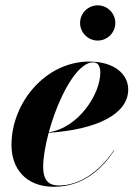

<svg xmlns="http://www.w3.org/2000/svg" viewBox="-20 -706 534 736"><path d="M287 -618C287 -581 317.5 -550.5 354.5 -550.5C392 -550.5 422 -581 422 -618C422 -655.5 392 -685.5 354.5 -685.5C317.5 -685.5 287 -655.5 287 -618ZM145.5 -67C145.5 -101.5 153.5 -148 166.5 -197C350 -209 471.5 -268 471.5 -363C471.5 -423 416.5 -470 322 -470C156.5 -470 24 -314.5 24 -150C24 -60 78.5 10 187 10C298.5 10 371.5 -58.5 418 -129.5L416.5 -130C359 -44.5 282.5 5 206 5C169.5 5 145.5 -11 145.5 -67ZM337.5 -467C358.5 -467 364.5 -447.5 364.5 -427C364.5 -346.5 282 -216 167 -199C201.5 -325 271.5 -467 337.5 -467Z"/></svg>

Font: Bodoni* 96pt
Style: Bold Italic
Weight: 700
Italic angle: -13°
Version: Version 2.3